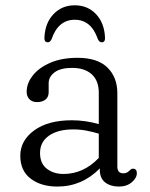

<svg xmlns="http://www.w3.org/2000/svg" viewBox="-20 -692 566 724"><path d="M56.5 -104.5Q56.5 -162 108.8 -200.2Q161 -238.5 251 -238.5Q277.5 -238.5 304 -234.5Q330.5 -230.5 352.5 -224V-342Q352.5 -388 325.8 -412Q299 -436 252 -436Q208 -436 185.8 -419.2Q163.5 -402.5 163.5 -378.5V-344.5Q163.5 -326.5 151.8 -316.8Q140 -307 119.5 -307Q101.5 -307 91 -317.8Q80.5 -328.5 80.5 -345.5Q80.5 -378 103.8 -407.5Q127 -437 170 -455.5Q213 -474 272.5 -474Q348 -474 385.2 -437.2Q422.5 -400.5 422.5 -340.5V-64Q422.5 -38.5 445 -38.5Q453 -38.5 457.8 -41Q462.5 -43.5 466.5 -47Q470 -50 473.2 -53Q476.5 -56 481 -56Q496 -56 496 -39Q496 -21 477 -4.8Q458 11.5 428.5 11.5Q397 11.5 376.8 -4Q356.5 -19.5 356.5 -51V-57Q289 11.5 196.5 11.5Q135 11.5 95.8 -18.2Q56.5 -48 56.5 -104.5ZM131 -115Q131 -75.5 156.5 -55.8Q182 -36 219.5 -36Q295 -36 352.5 -96.5V-188Q331 -194.5 307 -199.2Q283 -204 256 -204Q198.5 -204 164.8 -180.5Q131 -157 131 -115ZM262 -617.5Q199.5 -617.5 174.5 -544.5Q169 -532.5 160.5 -532.5Q146.5 -532.5 147.5 -550.5Q150 -605.5 181.8 -638.8Q213.5 -672 262 -672Q310.5 -672 342 -638.8Q373.5 -605.5 376 -550.5Q377 -532.5 363.5 -532.5Q354.5 -532.5 349 -544.5Q324 -617.5 262 -617.5Z"/></svg>

Font: Fraunces 9pt SuperSoft Light
Style: Regular
Weight: 300
Version: Version 1.000;[b76b70a41]